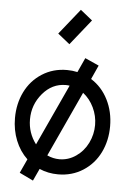

<svg xmlns="http://www.w3.org/2000/svg" viewBox="-57 -822 618 915"><g transform="rotate(5 252.0 -364.5)"><path d="M194.8 -658.2 292.5 -780.3 349.6 -734.4 252 -612.3ZM24.4 -239.3Q24.4 -308.1 52.2 -364.7Q80.1 -421.4 132.6 -455.1Q185.1 -488.8 252 -488.8Q277.3 -488.8 301.8 -483.4L333.5 -552.7L399.9 -522.9L369.6 -456.1Q421.4 -423.8 450.4 -366.5Q479.5 -309.1 479.5 -239.3Q479.5 -170.4 451.7 -113.8Q423.8 -57.1 371.3 -23.4Q318.8 10.3 252 10.3Q204.1 10.3 162.6 -7.8L135.7 50.3L69.8 18.6L100.6 -48.3Q64 -83 44.2 -132.6Q24.4 -182.1 24.4 -239.3ZM270.5 -415.5Q261.7 -417 252 -417Q187 -417 141.6 -363.3Q96.2 -309.6 96.2 -239.3Q96.2 -174.8 135.3 -123ZM337.4 -387.2 193.4 -75.2Q222.2 -62 252 -62Q294.9 -62 331.3 -87.2Q367.7 -112.3 387.7 -153.1Q407.7 -193.8 407.7 -239.3Q407.7 -282.7 388.7 -322.5Q369.6 -362.3 337.4 -387.2Z"/></g></svg>

Font: Eligible
Style: Regular
Weight: 500
Version: Version 1.1